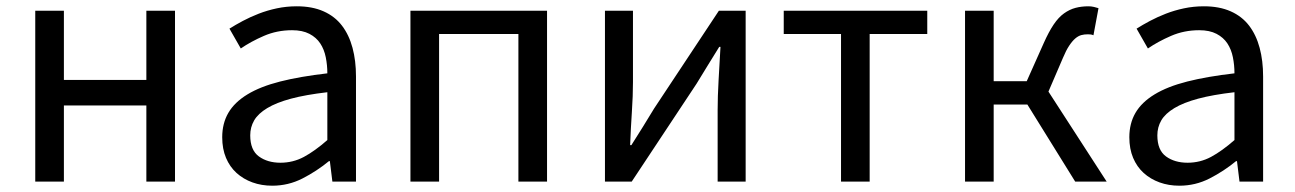

<svg xmlns="http://www.w3.org/2000/svg" viewBox="-20 -577 4114 610"><path d="M92 -543H183V-323H445V-543H536V0H445V-242H183V0H92Z M845 13Q811 13 782 2.5Q753 -8 731.5 -27.5Q710 -47 698 -75.5Q686 -104 686 -141Q686 -185 705.5 -218.5Q725 -252 766 -277Q807 -302 870 -318Q933 -334 1020 -344Q1020 -370 1015 -395Q1010 -420 997.5 -439Q985 -458 963 -469.5Q941 -481 908 -481Q860 -481 818.5 -463Q777 -445 745 -423L709 -486Q728 -498 751.5 -510.5Q775 -523 802 -533.5Q829 -544 859.5 -550.5Q890 -557 923 -557Q972 -557 1008 -541Q1044 -525 1066.5 -495.5Q1089 -466 1100 -425Q1111 -384 1111 -334V0H1036L1028 -65H1025Q986 -33 941 -10Q896 13 845 13ZM871 -60Q911 -60 945.5 -78.5Q980 -97 1020 -132V-284Q951 -276 904.5 -263.5Q858 -251 829 -233.5Q800 -216 787.5 -194.5Q775 -173 775 -147Q775 -100 802.5 -80Q830 -60 871 -60Z M1284 -543H1718V0H1627V-469H1375V0H1284Z M1902 -543H1991V-316Q1991 -273 1987.5 -221Q1984 -169 1982 -116H1986Q2002 -141 2022.5 -174Q2043 -207 2058 -232L2264 -543H2349V0H2260V-227Q2260 -270 2263 -322Q2266 -374 2269 -428H2265Q2249 -402 2228.5 -369Q2208 -336 2193 -311L1987 0H1902Z M2652 -469H2470V-543H2926V-469H2743V0H2652Z M3496 0H3396L3244 -245H3137V0H3046V-543H3137V-319H3242L3296 -440Q3312 -476 3327.5 -499Q3343 -522 3360.5 -534.5Q3378 -547 3397 -552Q3416 -557 3438 -557Q3447 -557 3455.5 -555Q3464 -553 3470 -551L3454 -465Q3449 -467 3445.5 -467.5Q3442 -468 3436 -468Q3425 -468 3415.5 -465.5Q3406 -463 3396.5 -455Q3387 -447 3377 -432Q3367 -417 3357 -393L3311 -286Z M3727 13Q3693 13 3664 2.5Q3635 -8 3613.5 -27.5Q3592 -47 3580 -75.5Q3568 -104 3568 -141Q3568 -185 3587.5 -218.5Q3607 -252 3648 -277Q3689 -302 3752 -318Q3815 -334 3902 -344Q3902 -370 3897 -395Q3892 -420 3879.5 -439Q3867 -458 3845 -469.5Q3823 -481 3790 -481Q3742 -481 3700.5 -463Q3659 -445 3627 -423L3591 -486Q3610 -498 3633.5 -510.5Q3657 -523 3684 -533.5Q3711 -544 3741.5 -550.5Q3772 -557 3805 -557Q3854 -557 3890 -541Q3926 -525 3948.5 -495.5Q3971 -466 3982 -425Q3993 -384 3993 -334V0H3918L3910 -65H3907Q3868 -33 3823 -10Q3778 13 3727 13ZM3753 -60Q3793 -60 3827.5 -78.5Q3862 -97 3902 -132V-284Q3833 -276 3786.5 -263.5Q3740 -251 3711 -233.5Q3682 -216 3669.5 -194.5Q3657 -173 3657 -147Q3657 -100 3684.5 -80Q3712 -60 3753 -60Z"/></svg>

Font: SpoqaHanSans-Regular
Style: Regular
Weight: 400
Designer: [Spoqa Han Sans] Dong-huui Kim \uAE40 \uB3D9 \uD718  Younghwa Kang \uAC15 \uC601 \uD654  [Noto Sans] Ryoko NISHIZUKA \u8
Foundry: Spoqa (http://www.spoqa-han-sans.com)
Version: Version 2.000